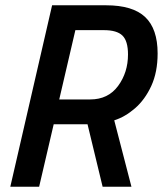

<svg xmlns="http://www.w3.org/2000/svg" viewBox="-20 -706 616 726"><path d="M477 0H368L311 -236H183L128 0H19L177 -686H381Q482 -686 529 -641.5Q576 -597 576 -504Q576 -433 552 -381Q528 -329 490.5 -296.5Q453 -264 412 -251ZM321 -330Q389 -330 426.5 -381Q464 -432 464 -500Q464 -551 443 -571.5Q422 -592 373 -592H265L204 -330Z"/></svg>

Font: Storia Sans SemiBold
Style: Italic
Weight: 600
Italic angle: -13°
Designer: Campivisivi
Foundry: Accademia di Belle Arti di Urbino and students of MA course of Visual design
Version: Version 60.001;May 25, 2020;FontCreator 12.0.0.2522 64-bit